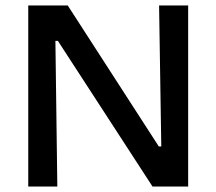

<svg xmlns="http://www.w3.org/2000/svg" viewBox="-20 -680 789 700"><path d="M83 0V-660H227L559 -146H568L560 -660H666V0H536L191 -531H182L189 0Z"/></svg>

Font: Bricolage Grotesque 12pt Medium
Style: Regular
Weight: 500
Designer: Mathieu Triay
Foundry: Atelier Triay
Version: Version 1.001; ttfautohint (v1.8.4.7-5d5b);gftools[0.9.33.de